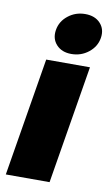

<svg xmlns="http://www.w3.org/2000/svg" viewBox="-87 -801 484 846"><g transform="rotate(10 155.5 -378.5)"><path d="M2 0 89.4 -529.3H285.2L197.8 0ZM193.8 -572.8Q150.9 -572.8 126.7 -599.1Q102.5 -625.5 108.9 -665Q115.2 -704.6 148.2 -730.7Q181.2 -756.8 224.6 -756.8Q268.1 -756.8 292.2 -730.7Q316.4 -704.6 310.1 -665Q303.7 -625.5 270.5 -599.1Q237.3 -572.8 193.8 -572.8Z"/></g></svg>

Font: Inter 24pt Black
Style: Italic
Weight: 900
Italic angle: -9.3988°
Designer: Rasmus Andersson
Foundry: rsms
Version: Version 4.001;git-66647c0bb